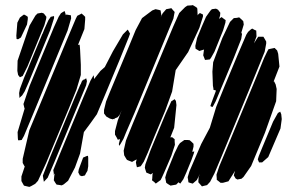

<svg xmlns="http://www.w3.org/2000/svg" viewBox="-20 -732 1150 753"><path d="M762 -623 718 -528 669 -457 655 -373 628 -298 586 -198 560 -134 544 -98 532 -80 525 -78 517 -76 515 -84 513 -95 516 -107 505 -101 498 -97 485 -102 478 -105 474 -111 467 -123 465 -141 474 -181 502 -250 621 -536 659 -627 683 -681 706 -704 715 -710 731 -711 736 -712 746 -706 753 -701 754 -696 755 -673 753 -670 757 -675 764 -681 776 -675V-667ZM660 -659 507 -288 475 -214 464 -187 453 -168 448 -160 446 -167 451 -187 450 -186 442 -184 438 -192 431 -204V-218L442 -260L457 -299L449 -281L441 -272L431 -268L425 -256L430 -267L422 -264L411 -267L397 -275L388 -287V-301L396 -334L411 -371L489 -558L512 -614L537 -661L577 -691L590 -696L604 -693L610 -691L611 -683L613 -672L610 -664L618 -680L632 -696L643 -698L652 -700L657 -694L665 -685L664 -680ZM855 -613 821 -529 808 -506 803 -499 795 -498 784 -497 781 -505 777 -515 780 -537 781 -538 768 -534 762 -532 752 -538 747 -541 746 -552 753 -583 771 -627 788 -666 805 -690 811 -696 827 -698 835 -694 844 -682 843 -670 839 -658 849 -665 858 -658 865 -653 864 -643ZM245 -612 107 -278 74 -199 65 -183 57 -182H51L50 -190L49 -214L76 -304L77 -305L76 -307L72 -324L96 -395L191 -624L210 -666L219 -680L233 -689L236 -681L238 -673V-672L240 -675L258 -672L259 -660ZM154 -633 88 -472 69 -434 58 -429 51 -438 48 -454 49 -494 96 -632 119 -671 127 -679 144 -682 152 -679 162 -666 161 -658ZM297 -478V-438L280 -381L253 -314L161 -93L129 -23L118 -11L102 -2L95 1L82 -2L74 -4L70 -11L64 -22V-40L75 -73L77 -79L75 -82L69 -93V-109L95 -221L242 -575L277 -658L283 -670L293 -675L300 -679L308 -672L314 -666V-655L311 -618L286 -556H287L292 -557L293 -551L294 -539ZM86 -636 62 -585 51 -578 45 -579 44 -592 48 -643 58 -663 67 -670 74 -675 82 -671 89 -666V-657ZM177 -614 92 -408 77 -374 67 -358 56 -348V-353L55 -367L58 -383L74 -426L88 -459L101 -491L146 -599L147 -600L155 -620L170 -653L179 -666L192 -669V-661ZM897 -505 865 -428 826 -335 817 -318 813 -312 805 -316 809 -328 825 -371 827 -377 817 -380V-385L815 -396L813 -451L816 -488L852 -583L882 -646L897 -661L909 -662L918 -664L928 -655L934 -649L936 -636L925 -599L929 -604V-598L926 -579ZM1018 -529 956 -377 848 -116 821 -52 804 -19 792 -6 779 -3 772 -1 766 -8 758 -17V-22L759 -38L764 -50L752 -26L736 -12L728 -14L719 -17L718 -25L716 -37L723 -60L769 -167L803 -231L828 -313L860 -392L910 -512L946 -596L953 -607L963 -616L969 -620L978 -615L985 -612L986 -589L976 -562L988 -581L993 -588H1005H1013L1019 -578L1024 -569V-561ZM423 -531 462 -597 481 -616 485 -609 490 -600 485 -586 449 -497 392 -360 360 -284 335 -249 309 -214 302 -175 294 -130 274 -75 247 -23 230 -9 222 -5 210 -7 202 -8 197 -15 191 -25 193 -44 196 -52 191 -46V-52L189 -65L196 -82L211 -119L306 -348L335 -416L347 -437L348 -432L349 -422L374 -454L391 -469ZM1063 -335 1019 -211 965 -81 935 -38 927 -31 911 -28 904 -32 897 -44 899 -52 902 -62 876 -21 854 -15H845L839 -20L830 -27V-33L829 -47L840 -80L866 -142L983 -424L1016 -505L1028 -530L1033 -539L1057 -544L1067 -534L1071 -521L1076 -471L1053 -412L1055 -413L1061 -401L1065 -383ZM304 -364 194 -98 167 -35 152 -19 151 -25 148 -43 177 -117 277 -358 295 -400 297 -403 301 -413 309 -423 306 -417 318 -425 321 -414 318 -398ZM652 -121 625 -58 615 -36 610 -26 591 -12 585 -18 576 -25 577 -31 578 -48 580 -53H579L571 -48L564 -51L554 -55L552 -61L548 -74L550 -87L570 -142L630 -287L652 -335L665 -343L670 -336L672 -320L663 -231L648 -193L655 -194L665 -186V-178L666 -164ZM1080 -228 1032 -116 1008 -95H996L991 -107L995 -120L1008 -152L1051 -255L1070 -289L1079 -294L1083 -284L1085 -265ZM731 -105 711 -56 699 -29 687 -12 681 -16V-18L677 -14L671 -8L654 -5L649 -4L639 -10L632 -15L630 -25L628 -36L634 -56L664 -130L679 -161L686 -171L703 -183H716L724 -182L732 -175L739 -168V-157L734 -136L736 -137L742 -138L740 -130ZM326 -80 323 -62 317 -52 313 -44 301 -41 293 -44 287 -56 289 -68 306 -114 320 -120 325 -121 326 -113Z"/></svg>

Font: Rubik Marker Hatch
Style: Regular
Weight: 400
Designer: Hubert and Fischer, NaN
Foundry: Hubert & Fischer, NaN
Version: Version 2.200